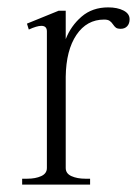

<svg xmlns="http://www.w3.org/2000/svg" viewBox="-20 -500 378 520"><path d="M331 -448Q331 -436 324.5 -429Q318 -422 307 -422Q298 -422 294 -425Q290 -428 286 -434Q282 -440 277 -443.5Q272 -447 262 -447Q215 -447 187 -405.5Q159 -364 158 -292V-45Q158 -30 173.5 -23Q189 -16 211 -16H224V0H40V-16H54Q76 -16 91.5 -23Q107 -30 107 -45V-415Q107 -430 92 -430Q80 -430 58 -420L53 -436L139 -471H158V-394Q172 -430 201 -455Q230 -480 273 -480Q298 -480 314.5 -471.5Q331 -463 331 -448Z"/></svg>

Font: Taviraj ExtraLight
Style: Regular
Weight: 200
Designer: Katatrad Team
Foundry: CadsonDemak
Version: Version 1.030